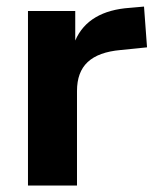

<svg xmlns="http://www.w3.org/2000/svg" viewBox="-20 -573 477 593"><path d="M217.8 0V-292C217.8 -369.6 260.7 -410.2 352.5 -418.5L434.1 -426.8L424.8 -552.7L380.9 -548.8C297.4 -543 239.3 -510.3 212.4 -447.8V-539.1H66.4V0Z"/></svg>

Font: Winston
Style: Bold
Weight: 700
Designer: Vernon Adams, Kim Jin-seong, David Berlow, Cristiano Sobral
Foundry: The Winston Project Authors
Version: Version 3.004